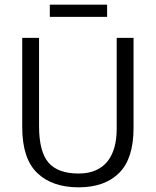

<svg xmlns="http://www.w3.org/2000/svg" viewBox="-20 -792 666 821"><path d="M75 -630H147V-253Q147 -143 187.5 -96.5Q228 -50 316 -50Q359 -50 390 -64Q421 -78 440.5 -103Q460 -128 469.5 -163Q479 -198 479 -241V-630H551V-244Q551 -114 489.5 -52.5Q428 9 316 9Q203 9 139 -52.5Q75 -114 75 -249ZM438 -772V-720H193V-772Z"/></svg>

Font: Ek Mukta Light
Style: Regular
Weight: 300
Designer: Girish Dalvi and Yashodeep Gholap
Foundry: Ek Type
Version: Version 2.538;PS 1.002;hotconv 16.6.51;makeotf.lib2.5.65220;